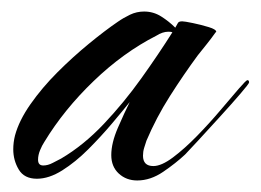

<svg xmlns="http://www.w3.org/2000/svg" viewBox="-20 -309 452 333"><path d="M218 4Q199 4 186 -8Q173 -20 173 -40Q173 -61 184.5 -87.5Q196 -114 205 -132Q193 -117 174 -94.5Q155 -72 133 -50Q111 -28 88 -13.5Q65 1 44 1Q22 1 12.5 -15Q3 -31 3 -50Q3 -62 6 -74Q13 -100 33 -128.5Q53 -157 79.5 -183.5Q106 -210 134 -233Q162 -256 184 -271Q194 -278 205.5 -283.5Q217 -289 230 -289Q246 -289 259.5 -280.5Q273 -272 284 -261Q287 -266 288.5 -269Q290 -272 296 -272Q300 -272 314.5 -269Q329 -266 342 -262Q355 -258 355 -254Q355 -253 354 -253Q347 -243 339 -233Q331 -223 323 -213Q298 -179 274.5 -142Q251 -105 234 -65Q232 -59 230 -52.5Q228 -46 228 -39Q228 -21 246 -21Q260 -21 280 -36Q300 -51 321.5 -73Q343 -95 362 -117.5Q381 -140 394 -155Q407 -170 409 -170Q412 -170 412 -166Q412 -164 397 -146.5Q382 -129 361 -106Q340 -83 323 -64.5Q306 -46 301 -41Q285 -26 263 -11Q241 4 218 4ZM55 -22Q63 -22 71.5 -26.5Q80 -31 86 -34Q125 -57 160 -94Q195 -131 225 -173Q255 -215 279 -253Q277 -254 272 -254Q262 -254 251 -247Q194 -218 142.5 -168.5Q91 -119 57 -63Q53 -57 49.5 -48.5Q46 -40 46 -32Q46 -22 55 -22Z"/></svg>

Font: Caramel
Style: Regular
Weight: 400
Designer: Robert E. Leuschke
Foundry: Robert E. Leuschke
Version: Version 1.010